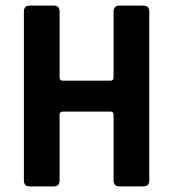

<svg xmlns="http://www.w3.org/2000/svg" viewBox="-20 -663 616 683"><path d="M171 0H86Q65 0 65 -21V-622Q65 -643 86 -643H171Q192 -643 192 -622V-387Q192 -376 204 -376H373Q384 -376 384 -387V-622Q384 -643 405 -643H490Q511 -643 511 -622V-21Q511 0 490 0H405Q384 0 384 -21V-255Q384 -266 373 -266H204Q192 -266 192 -255V-21Q192 0 171 0Z"/></svg>

Font: Rajdhani
Style: Bold
Weight: 700
Designer: Satya Rajpurohit, Jyotish Sonowal
Foundry: Indian Type Foundry
Version: Version 1.201 February 1, 2022